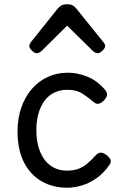

<svg xmlns="http://www.w3.org/2000/svg" viewBox="-20 -859 562 898"><path d="M294 19Q227 19 174.5 -11Q122 -41 92 -100Q62 -159 62 -245Q62 -305 79.5 -355.5Q97 -406 128.5 -442.5Q160 -479 203 -499Q246 -519 298 -519Q342 -519 388.5 -500.5Q435 -482 472 -438Q483 -424 480.5 -413Q478 -402 467 -390Q454 -377 442.5 -374Q431 -371 419 -381Q392 -404 365 -421.5Q338 -439 294 -439Q261 -439 234 -426Q207 -413 188.5 -388Q170 -363 160 -328.5Q150 -294 150 -250Q150 -192 167.5 -149.5Q185 -107 217 -84Q249 -61 294 -61Q326 -61 348.5 -70Q371 -79 390 -95.5Q409 -112 430 -135Q441 -146 453 -145Q465 -144 479 -133Q493 -122 497 -111.5Q501 -101 492 -88Q465 -49 431.5 -25.5Q398 -2 362.5 8.5Q327 19 294 19ZM152 -610Q142 -610 129.5 -622Q117 -634 117 -644Q117 -647 118 -650Q119 -653 123 -660L250 -819Q256 -826 265.5 -832.5Q275 -839 294 -839Q313 -839 322 -832.5Q331 -826 337 -819L465 -660Q470 -653 471 -650Q472 -647 472 -644Q472 -634 459 -622Q446 -610 437 -610Q430 -610 424 -613.5Q418 -617 412 -623L294 -739L177 -623Q170 -617 164 -613.5Q158 -610 152 -610Z"/></svg>

Font: Playwrite DE Grund
Style: Regular
Weight: 400
Designer: Veronika Burian, José Scaglione
Foundry: TypeTogether
Version: Version 1.002